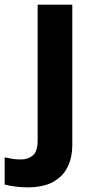

<svg xmlns="http://www.w3.org/2000/svg" viewBox="-84 -566 409 826"><path d="M34 240Q9 240 -18.5 236.5Q-46 233 -64 228V111Q-46 115 -30 117.5Q-14 120 6 120Q36 120 57 103Q78 86 78 37V-546H227V59Q227 109 208 150Q189 191 146.5 215.5Q104 240 34 240Z"/></svg>

Font: Noto Sans Gurmukhi
Style: Regular
Weight: 400
Designer: Jelle Bosma - Monotype Design Team
Foundry: Monotype Imaging Inc.
Version: Version 2.003